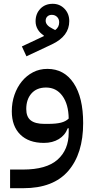

<svg xmlns="http://www.w3.org/2000/svg" viewBox="-20 -749 500 1009"><path d="M33 142H101Q224 142 282.5 90Q341 38 341 -52V-75H336Q322 -38 289 -18Q256 2 211 2Q131 2 86.5 -42Q42 -86 42 -164Q42 -210 56 -250.5Q70 -291 95 -321.5Q120 -352 154 -369.5Q188 -387 229 -387Q317 -387 367 -312Q417 -237 417 -102Q417 59 338.5 149.5Q260 240 103 240H33ZM233 -98Q275 -98 300.5 -104.5Q326 -111 341 -126Q340 -201 308 -245Q276 -289 222 -289Q173 -289 145.5 -258Q118 -227 118 -176Q118 -135 141.5 -116.5Q165 -98 213 -98ZM95 -505 210 -559V-563Q190 -575 178.5 -594.5Q167 -614 167 -637Q167 -677 192 -703Q217 -729 257 -729Q294 -729 319 -703Q344 -677 344 -638Q344 -559 253 -516L119 -453ZM220 -640Q220 -616 255 -599L270 -591Q291 -606 291 -632Q291 -649 280 -660Q269 -671 252 -671Q238 -671 229 -662.5Q220 -654 220 -640Z"/></svg>

Font: IBM Plex Sans Arabic Text
Style: Regular
Weight: 450
Designer: Mike Abbink, Paul van der Laan, Pieter van Rosmalen, Wael Morcos, Khajak Apelian
Foundry: Bold Monday
Version: Version 1.2